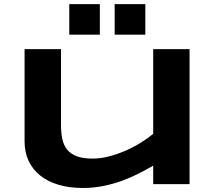

<svg xmlns="http://www.w3.org/2000/svg" viewBox="-20 -915 1067 954"><path d="M283.2 -670.9V-293Q283.2 -255.4 289.6 -224.9Q295.9 -194.3 313 -172.6Q330.1 -150.9 360.8 -138.9Q391.6 -127 440.9 -127Q478 -127 518.8 -137.2Q559.6 -147.5 599.6 -164.6Q639.6 -181.6 676 -203.9Q712.4 -226.1 741.2 -250V-670.9H921.9V0H741.2V-91.8Q707 -72.3 668.5 -52.5Q629.9 -32.7 586.4 -16.8Q543 -1 494.1 9Q445.3 19 391.1 19Q323.2 19 269.5 2.7Q215.8 -13.7 178.7 -43.7Q141.6 -73.7 121.8 -116.5Q102.1 -159.2 102.1 -211.9V-670.9ZM324.2 -742.7V-894.5H476.1V-742.7ZM549.8 -742.7V-894.5H702.1V-742.7Z"/></svg>

Font: Syncopate
Style: Bold
Weight: 700
Designer: Astigmatic (AOETI)
Foundry: Astigmatic (AOETI)
Version: Version 1.001 2011